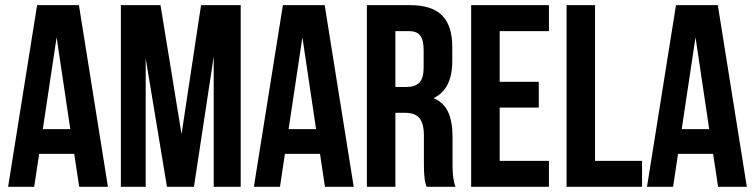

<svg xmlns="http://www.w3.org/2000/svg" viewBox="-20 -720 2909 740"><path d="M284.2 -700.2 396 0H285.2L266.1 -127H130.9L111.8 0H11.2L123 -700.2ZM198.2 -576.2 145 -222.2H251Z M598.6 -700.2 679.7 -203.1 754.9 -700.2H907.7V0H803.7V-502L727.5 0H623.5L541.5 -495.1V0H445.8V-700.2Z M1231.4 -700.2 1343.3 0H1232.4L1213.4 -127H1078.1L1059.1 0H958.5L1070.3 -700.2ZM1145.5 -576.2 1092.3 -222.2H1198.2Z M1735.8 0H1624Q1620.1 -12.2 1618.7 -18.3Q1617.2 -24.4 1615.5 -41.7Q1613.8 -59.1 1613.8 -85.9V-195.8Q1613.8 -244.1 1596.7 -264.6Q1579.6 -285.2 1542 -285.2H1503.9V0H1394V-700.2H1560.1Q1644.5 -700.2 1683.8 -660.6Q1723.1 -621.1 1723.1 -539.1V-483.9Q1723.1 -376 1650.9 -341.8Q1690.4 -325.2 1707.3 -288.1Q1724.1 -251 1724.1 -192.9V-85Q1724.1 -26.9 1735.8 0ZM1557.1 -600.1H1503.9V-384.8H1546.9Q1579.6 -384.8 1596.2 -401.6Q1612.8 -418.5 1612.8 -459V-527.8Q1612.8 -565.4 1599.6 -582.8Q1586.4 -600.1 1557.1 -600.1Z M1905.8 -600.1V-404.8H2056.6V-305.2H1905.8V-100.1H2095.7V0H1795.9V-700.2H2095.7V-600.1Z M2163.6 0V-700.2H2273.4V-100.1H2454.6V0Z M2746.6 -700.2 2858.4 0H2747.6L2728.5 -127H2593.3L2574.2 0H2473.6L2585.4 -700.2ZM2660.6 -576.2 2607.4 -222.2H2713.4Z"/></svg>

Font: VL Bebas Neue Bold
Style: Regular
Weight: 700
Designer: Ryoichi Tsunekawa
Foundry: Ryoichi Tsunekawa
Version: Version 1.300